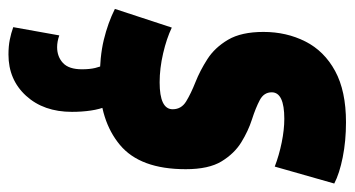

<svg xmlns="http://www.w3.org/2000/svg" viewBox="-234 -390 817 442"><g transform="rotate(90 174.0 -168.5)"><path d="M-27 -25 16 -156Q41 -144 75.5 -136Q110 -128 142 -128Q204 -128 204 -158Q204 -178 186 -189Q168 -200 141.5 -210.5Q115 -221 88.5 -238Q62 -255 44 -285.5Q26 -316 26 -367Q26 -420 48 -463.5Q70 -507 116 -532Q162 -557 234 -557Q277 -557 314.5 -549.5Q352 -542 375 -530L336 -393Q310 -403 280.5 -409Q251 -415 226 -415Q165 -415 165 -386Q165 -368 183 -358.5Q201 -349 227.5 -340.5Q254 -332 280 -316Q306 -300 324 -270.5Q342 -241 342 -188Q342 -83 286 -36.5Q230 10 139 10Q83 10 44 0.5Q5 -9 -27 -25ZM15 209 34 103Q48 108 61 108Q83 108 97.5 94.5Q112 81 112 51Q112 33 109 20.5Q106 8 100 -6L197 -7Q204 10 207 30.5Q210 51 210 74Q210 139 173 179.5Q136 220 78 220Q59 220 44 217Q29 214 15 209Z"/></g></svg>

Font: Georama Condensed ExtraBold
Style: Italic
Weight: 800
Width: 3
Italic angle: -9°
Designer: Jean-Baptiste Levee
Foundry: Production Type
Version: Version 1.000